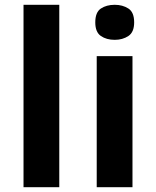

<svg xmlns="http://www.w3.org/2000/svg" viewBox="-20 -780 650 800"><path d="M227 0H78V-760H227Z M532 -546V0H383V-546ZM458 -760Q491 -760 515 -744.5Q539 -729 539 -686.8Q539 -646 515 -630Q491 -614 458 -614Q423.7 -614 400.4 -630Q377 -646 377 -686.8Q377 -729 400.4 -744.5Q423.7 -760 458 -760Z"/></svg>

Font: Noto Sans Tangsa
Style: Regular
Weight: 400
Designer: David Williams
Foundry: Google LLC
Version: Version 1.504